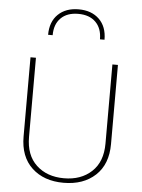

<svg xmlns="http://www.w3.org/2000/svg" viewBox="-61 -977 764 1030"><g transform="rotate(5 321.0 -462.0)"><path d="M168.9 -778.3Q168.9 -848.6 210.2 -888.7Q251.5 -928.7 320.8 -928.7Q390.1 -928.7 431.4 -888.7Q472.7 -848.6 472.7 -778.3H448.2Q448.2 -837.4 414.6 -870.8Q380.9 -904.3 320.8 -904.3Q260.7 -904.3 227.1 -870.8Q193.4 -837.4 193.4 -778.3ZM526.4 -649.9H556.2V-223.6Q556.2 -114.7 491.5 -54.7Q426.8 5.4 320.3 5.4Q213.9 5.4 149.7 -54.7Q85.4 -114.7 85.4 -223.6V-649.9H114.7V-223.6Q114.7 -125.5 171.6 -72.3Q228.5 -19 320.3 -19Q412.1 -19 469.2 -72.3Q526.4 -125.5 526.4 -223.6Z"/></g></svg>

Font: Estedad-FD Thin
Style: Regular
Weight: 100
Designer: Amin Abedi
Version: Version 7.3